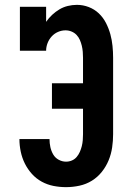

<svg xmlns="http://www.w3.org/2000/svg" viewBox="-20 -763 540 791"><path d="M252 8Q226 8 200.5 3Q175 -2 152 -14.5Q129 -27 111.5 -46.5Q94 -66 82.5 -89Q71 -112 65.5 -138Q60 -164 60 -190H184Q184 -173 187.5 -157Q191 -141 199 -127Q207 -113 221.5 -105Q236 -97 252 -97Q265 -97 276.5 -102Q288 -107 296 -116.5Q304 -126 309 -137.5Q314 -149 317 -161Q320 -173 321 -185.5Q322 -198 322 -210V-315H194V-420H322V-525Q322 -537 321 -549.5Q320 -562 317 -574.5Q314 -587 309 -598.5Q304 -610 295.5 -619Q287 -628 275 -633Q263 -638 250 -638Q234 -638 219 -631.5Q204 -625 193 -613Q182 -601 176 -585.5Q170 -570 170 -554H62V-735H170V-673Q181 -689 195 -702Q209 -715 225 -724.5Q241 -734 259.5 -738.5Q278 -743 297 -743Q322 -743 345.5 -734Q369 -725 387 -708Q405 -691 416.5 -668.5Q428 -646 434.5 -622.5Q441 -599 443.5 -574Q446 -549 446 -525V-210Q446 -183 442 -155.5Q438 -128 427.5 -102.5Q417 -77 399.5 -55Q382 -33 358.5 -18.5Q335 -4 307.5 2Q280 8 252 8Z"/></svg>

Font: Iosevka Curly Slab Extrabold
Style: Regular
Weight: 800
Monospace: yes
Designer: Belleve Invis
Foundry: Belleve Invis
Version: Version 22.1.2; ttfautohint (v1.8.4)